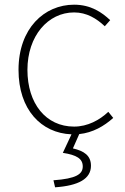

<svg xmlns="http://www.w3.org/2000/svg" viewBox="-20 -560 532 819"><path d="M215 239C315 232 368 203 368 147C368 103 338 84 291 73L318 12C376 6 424 -22 463 -57L442 -83C405 -48 354 -20 296 -20C176 -20 97 -118 97 -262C97 -407 185 -507 296 -507C350 -507 392 -481 427 -448L450 -474C415 -507 368 -540 296 -540C169 -540 59 -439 59 -262C59 -92 156 8 285 13L248 92C307 101 333 117 333 150C333 183 305 202 208 209Z"/></svg>

Font: Source Han Sans JP ExtraLight
Style: Regular
Weight: 250
Designer: Ryoko NISHIZUKA 西塚涼子 (kana, bopomofo & ideographs); Paul D. Hunt (Latin, Greek & Cyrillic); Sandoll Communications 산돌커뮤니
Foundry: Adobe
Version: Version 2.001;hotconv 1.0.107;makeotfexe 2.5.65593